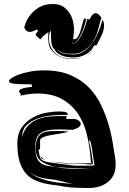

<svg xmlns="http://www.w3.org/2000/svg" viewBox="-20 -913 645 963"><path d="M346 -262Q319 -262 305.5 -263Q292 -264 281 -264Q251 -264 228 -261Q205 -258 189 -249Q173 -240 165 -223Q157 -206 157 -178Q157 -137 166.5 -117.5Q176 -98 193.5 -89.5Q211 -81 236 -79Q261 -77 292 -70Q310 -68 328 -67.5Q346 -67 364 -67H436Q386 -70 336.5 -70.5Q287 -71 247.5 -79Q208 -87 183.5 -107Q159 -127 159 -168Q159 -201 167.5 -218.5Q176 -236 190.5 -244.5Q205 -253 225 -254.5Q245 -256 268 -256Q296 -256 325 -253Q302 -246 278.5 -242.5Q255 -239 235 -235.5Q215 -232 200.5 -226.5Q186 -221 181 -211V-166L173 -162Q177 -137 180.5 -124.5Q184 -112 200 -105.5Q216 -99 251.5 -95Q287 -91 355 -82H427Q446 -82 449.5 -83.5Q453 -85 454 -85L445 -139Q443 -159 440 -175Q437 -191 432 -209Q431 -206 426 -206Q431 -189 434.5 -170Q438 -151 440.5 -134Q443 -117 444.5 -105Q446 -93 448 -91L442 -89Q440 -88 436 -88H430Q423 -88 414 -89.5Q405 -91 391 -91H358Q319 -91 286 -95Q255 -99 232 -105Q255 -100 288 -97Q323 -93 353 -93Q366 -93 380.5 -93.5Q395 -94 412 -94H445Q442 -97 438 -97H436Q432 -166 418 -229Q404 -292 373 -339.5Q342 -387 292 -415.5Q242 -444 167 -444Q146 -444 125 -441Q104 -438 82 -433Q84 -435 84 -437Q84 -442 80 -446.5Q76 -451 76 -456Q76 -462 88.5 -467.5Q101 -473 142 -478Q140 -480 139.5 -484Q139 -488 139 -490Q85 -490 55 -492.5Q25 -495 25 -507Q25 -512 37.5 -521Q50 -530 73 -538.5Q96 -547 128.5 -553.5Q161 -560 201 -560Q278 -560 333 -536.5Q388 -513 425.5 -474.5Q463 -436 486.5 -387Q510 -338 524.5 -288.5Q539 -239 546 -192.5Q553 -146 559 -112Q559 -106 559.5 -100Q560 -94 560 -86Q560 -57 549.5 -35.5Q539 -14 520.5 0.5Q502 15 477.5 22.5Q453 30 425 30Q403 30 368 29Q333 28 301 23Q280 18 255 15.5Q230 13 204 7Q178 1 153.5 -10Q129 -21 109.5 -43.5Q90 -66 78.5 -102Q67 -138 67 -193Q67 -245 91 -276.5Q115 -308 148.5 -325.5Q182 -343 217 -348.5Q252 -354 274 -354Q302 -354 311 -350Q320 -346 320 -342Q320 -339 319 -337Q294 -337 255 -335Q216 -333 179.5 -322Q143 -311 117 -288.5Q91 -266 91 -225Q100 -262 121.5 -283.5Q143 -305 171 -315.5Q199 -326 228.5 -328.5Q258 -331 282 -331H316Q312 -327 312 -323Q312 -319 316 -316H355Q371 -313 378 -305.5Q385 -298 385 -292Q385 -283 376 -276Q367 -269 346 -262ZM178 -20Q206 -9 235.5 -3Q265 3 294 5Q323 8 348 8Q328 6 308 1Q287 -4 271 -8Q254 -12 237.5 -13.5Q221 -15 203.5 -18Q186 -21 168 -27.5Q150 -34 132 -47Q151 -30 178 -20ZM188 -125Q187 -126 194 -119Q200 -113 210 -110Q205 -112 195 -115Q184 -119 184 -127ZM213 -110Q212 -110 210 -110Q211 -110 213 -110ZM495 -815Q502 -799 502 -786Q502 -762 489.5 -735.5Q477 -709 464 -686L452 -685Q448 -676 440 -665.5Q432 -655 419.5 -646Q407 -637 389 -631Q371 -625 347 -625Q313 -625 291.5 -634Q270 -643 259 -656L254 -664Q241 -677 238.5 -694.5Q236 -712 236 -723V-745Q236 -756 235 -761Q230 -753 228 -744.5Q226 -736 226 -714Q226 -704 229.5 -691Q233 -678 245 -660L252 -652Q269 -632 293 -625.5Q317 -619 348 -619Q359 -619 370 -621Q381 -623 388 -624Q380 -621 371 -619.5Q362 -618 351 -617Q329 -617 313 -619.5Q297 -622 285 -626.5Q273 -631 264 -637.5Q255 -644 246 -653L241 -659Q228 -672 225 -690Q222 -708 222 -720Q222 -730 222.5 -737.5Q223 -745 223 -752Q211 -744 201 -735.5Q191 -727 182 -715L159 -737Q159 -746 172 -758L164 -765Q155 -760 146.5 -756.5Q138 -753 130 -753Q117 -753 109.5 -761.5Q102 -770 102 -778L108 -796Q114 -814 130 -835.5Q146 -857 174 -875Q202 -893 246 -893Q280 -893 301 -877Q322 -861 333 -840.5Q344 -820 347.5 -800Q351 -780 351 -771Q351 -756 349.5 -741.5Q348 -727 347 -720Q347 -716 352 -716Q365 -716 373 -732Q381 -748 386.5 -767.5Q392 -787 396 -803.5Q400 -820 405 -820L412 -819Q409 -800 402 -778.5Q395 -757 385.5 -738.5Q376 -720 366 -707.5Q356 -695 348 -695L339 -704Q340 -701 343 -697.5Q346 -694 348 -694Q357 -694 367 -705.5Q377 -717 387 -735Q397 -753 405 -775Q413 -797 417 -818L428 -815Q429 -815 431.5 -820Q434 -825 438 -831Q442 -837 447.5 -842Q453 -847 459 -847Q468 -847 475 -840Q482 -833 489 -825Q481 -800 476.5 -781Q472 -762 463 -736Q460 -731 453 -716Q446 -701 432 -685Q418 -669 396.5 -656Q375 -643 344 -643Q319 -643 301.5 -646.5Q284 -650 272 -662L266 -669Q277 -648 301.5 -644Q326 -640 349 -640Q376 -640 398 -653.5Q420 -667 436.5 -688Q453 -709 464.5 -733Q476 -757 483 -778ZM414 -634Q426 -644 436 -651Q446 -658 452 -666Q439 -649 414 -634Z"/></svg>

Font: Finger Paint
Style: Regular
Weight: 400
Designer: Ralph du Carrois
Foundry: Ralph du Carrois
Version: Version 1.001